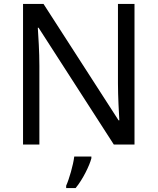

<svg xmlns="http://www.w3.org/2000/svg" viewBox="-20 -734 800 975"><path d="M663 0V-714H579V-311C579 -246 584 -155 586 -123H582L201 -714H97V0H180V-399C180 -472 175 -546 172 -593H176L558 0ZM444 70V61H357C352 104 331 176 316 209V221H364C400 178 435 106 444 70Z"/></svg>

Font: Noto Sans Brahmi
Style: Regular
Weight: 400
Designer: Monotype Design Team
Foundry: Monotype Imaging Inc.
Version: Version 2.004